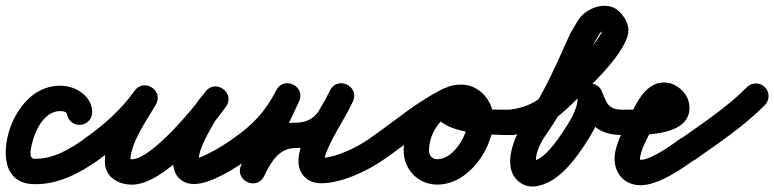

<svg xmlns="http://www.w3.org/2000/svg" viewBox="-49 -605 2746 681"><path d="M233 -162C257.9 -162 278 -182.1 278 -207C278 -263.5 220.2 -299.8 169 -301C89.4 -302.8 33.5 -249.7 -0.2 -182.1C-38.6 -105.5 -56.4 42.6 67 48C155.7 51.8 234 9.4 304 -40.3C324.3 -54.7 329.1 -82.7 314.7 -103C300.3 -123.3 272.3 -128.1 252 -113.7C252 -113.7 252 -113.7 252 -113.7C199.2 -76.3 138.1 -39 71 -42C42.2 -43.2 74.4 -130.2 80.2 -141.9C97.8 -176.9 124 -212 167 -211C173 -210.9 179.6 -209.8 184.7 -206.2C186.3 -205 188.9 -200.3 188.4 -202.8C188.1 -204.2 188 -208.4 188 -207C188 -182.1 208.1 -162 233 -162Z M239.9 -51.5C254 -31 282 -25.8 302.5 -39.9C377.8 -91.7 448.5 -156.2 501.7 -230.9C518.2 -254.1 506.3 -278.6 486.7 -291.1C467.2 -303.5 440 -304 425.9 -279.3C383.8 -205.3 322.9 -118.9 322.9 -31.7C322.9 23.1 370 49.9 419.2 49.9C532.1 49.9 691.5 -140.9 752.7 -226.9C769.6 -250.7 760.7 -275.7 743 -288.9C725.4 -302.2 699 -303.9 680.8 -281C665 -261.2 647.5 -241.4 634.9 -219.3C634.9 -219.3 634.8 -219 634.6 -218.8C634.5 -218.5 634.3 -218.2 634.3 -218.2C603.2 -159.9 565 -98.5 565 -30.3C565 -16.2 567.5 -2.1 573.9 10.5C573.9 10.5 574.1 10.8 574.3 11.1C574.5 11.5 574.6 11.8 574.6 11.8C585.8 32 607.1 47.8 639.4 47.8C697.8 47.8 784.7 -7.9 830.8 -40.1C851.2 -54.4 856.1 -82.5 841.9 -102.8C827.6 -123.2 799.5 -128.1 779.2 -113.9C779.2 -113.9 779.2 -113.9 779.2 -113.9C749.5 -93.1 668.6 -42.2 639.4 -42.2C634.1 -42.2 648.5 -36.8 652.4 -32.1C653.3 -31 654 -29.9 654.8 -28.7C655.3 -27.9 656.4 -25.5 656.1 -26.3C655.4 -28.2 654.3 -30.1 653.4 -31.8C653.4 -31.8 653.5 -31.5 653.7 -31.1C653.9 -30.8 654.1 -30.5 654.1 -30.5C653.7 -31.2 654.8 -29 655 -28.2C655.4 -26.9 655 -30 655 -30.3C655 -80.6 690.4 -132.2 713.7 -175.8C713.7 -175.8 713.5 -175.5 713.4 -175.2C713.2 -175 713.1 -174.7 713.1 -174.7C723.3 -192.6 738.3 -208.8 751.2 -225C769.4 -247.8 759.9 -273.2 741.6 -287C723.3 -300.8 696.2 -302.9 679.3 -279.1C640.6 -224.6 487.5 -40.1 419.2 -40.1C414.7 -40.1 404.8 -44.3 408.7 -40.2C410.9 -38 412.4 -35.1 412.9 -32C412.9 -31.9 412.9 -31.8 412.9 -31.7C412.9 -98.9 470.9 -176.5 504.1 -234.7C518.2 -259.5 507.5 -283.2 489.2 -294.9C470.9 -306.6 444.9 -306.3 428.3 -283.1C381.3 -217 318.1 -159.9 251.5 -114.1C231 -100 225.8 -72 239.9 -51.5Z M829.7 -40.1C829.7 -40.1 829.7 -40.1 829.7 -40.1C911.5 -96.9 965.2 -154.4 1011.1 -244C1024.5 -270.2 1010.5 -293.4 990.1 -303.5C969.7 -313.5 942.7 -310.2 930.2 -283.6C889 -195.4 847.7 -107.2 806.4 -19.1C793.9 7.8 807.6 30.9 827.7 40.5C847.8 50.2 874.4 46.6 887.5 20C911.5 -28.3 938.3 -80 1000 -80C1117 -80 1152.2 -150.7 1201.7 -243.3C1215.4 -268.9 1201.2 -292.1 1180.6 -302.2C1160 -312.4 1133 -309.5 1121 -283.1C1086.1 -206.1 972.4 -66.2 1021.9 10.9C1037.2 34.7 1062.5 45 1090 45C1161.8 45 1255.9 1.1 1314.1 -40.4C1334.4 -54.8 1339.1 -82.9 1324.6 -103.1C1310.2 -123.4 1282.1 -128.1 1261.9 -113.6C1261.9 -113.6 1261.9 -113.6 1261.9 -113.6C1219.6 -83.5 1142.3 -45 1090 -45C1086.9 -45 1097.5 -39.1 1100.2 -32.7C1101.2 -30.2 1101 -38.4 1101.1 -39C1102.1 -44.6 1103.6 -49.9 1105.4 -55.3C1110.6 -71.2 1117.7 -86.5 1125 -101.5C1149.1 -150.5 1180.4 -196.2 1203 -245.9C1215 -272.3 1201.6 -295.1 1181.9 -304.8C1162.2 -314.6 1136 -311.3 1122.3 -285.7C1090 -225.2 1075.4 -170 1000 -170C899.7 -170 847.1 -101.3 806.9 -20C793.7 6.6 807.7 29.8 828.1 39.7C848.5 49.5 875.4 45.9 888 19.1C929.2 -69.1 970.5 -157.2 1011.8 -245.4C1024.2 -272.1 1010.8 -295.1 990.8 -304.9C970.8 -314.7 944.4 -311.2 930.9 -285C891.7 -208.3 848.2 -162.5 778.3 -113.9C757.9 -99.8 752.9 -71.7 767.1 -51.3C781.2 -30.9 809.3 -25.9 829.7 -40.1Z M1251 -51.4C1265.1 -31 1293.2 -25.9 1313.6 -40C1394.9 -96.2 1473.6 -165.8 1562.1 -209C1588.8 -222.1 1592.6 -248.6 1583 -268.8C1573.4 -289 1550.4 -302.8 1523.4 -290.3C1440 -251.6 1382.7 -163.2 1382.7 -71.2C1382.7 -3.7 1434.1 49.7 1502.2 49.7C1613.9 49.7 1701.6 -79.7 1701.6 -182.5C1701.6 -245.6 1652.2 -305 1587 -305C1549.1 -305 1509.3 -292.3 1495.5 -252.9C1495.5 -252.9 1495.6 -252.9 1495.6 -253C1495.6 -253.1 1495.6 -253.1 1495.6 -253.1C1449.5 -124 1700.6 -126.1 1768.9 -126C1793.8 -126 1814 -146.1 1814 -170.9C1814 -195.8 1793.9 -216 1769.1 -216C1769.1 -216 1769.1 -216 1769.1 -216C1711.4 -216.1 1628.9 -212.9 1576.5 -240.3C1575.5 -240.8 1580.1 -222.1 1580.4 -222.9C1580.4 -222.9 1580.4 -222.9 1580.4 -223C1580.4 -223.1 1580.5 -223.1 1580.5 -223.1C1581.6 -226.3 1577.3 -217 1574.7 -214.8C1570.5 -211.4 1583 -215 1587 -215C1601.7 -215 1611.6 -195.5 1611.6 -182.5C1611.6 -130.4 1562.3 -40.3 1502.2 -40.3C1483.7 -40.3 1472.7 -53 1472.7 -71.2C1472.7 -128.3 1509.5 -184.6 1561.3 -208.6C1588.2 -221.1 1591.9 -248 1582.2 -268.4C1572.4 -288.9 1549.3 -302.9 1522.6 -289.9C1429.7 -244.5 1347.5 -172.9 1262.4 -114C1242 -99.9 1236.9 -71.8 1251 -51.4Z M1765 -126.3C1765 -126.3 1765 -126.3 1765 -126.3C1862.7 -137.1 1918.2 -174.6 1988.8 -245.2C2048.6 -304.9 2137.4 -384.7 2172.2 -463.9C2188.7 -501.5 2177 -531.7 2151.4 -560.1C2108.1 -608.3 2027.5 -578.5 1999.1 -529.6C1990.8 -515.3 1982.4 -501 1974.1 -486.6C1974.1 -486.6 1973.6 -485.6 1973.1 -484.7C1972.6 -483.7 1972.1 -482.7 1972.1 -482.7C1925.7 -381.1 1882.2 -275.5 1817.3 -184C1778.9 -129.9 1724.8 -12.7 1793 40.7C1810.2 54.2 1831.6 58.8 1853 55.5C1926.8 43.9 1982.3 -27.8 2021.3 -85.9C2055.6 -136.9 2095.2 -204.5 2088.8 -268.5C2086.2 -293.8 2059.7 -299.9 2036.3 -293.9C2012.9 -287.8 1992.6 -269.6 2002.6 -246.2C2035.6 -169.4 2068.4 -125 2162.5 -126C2187.3 -126.3 2207.3 -146.6 2207 -171.5C2206.7 -196.3 2186.4 -216.3 2161.5 -216C2161.5 -216 2161.5 -216 2161.5 -216C2106 -215.4 2103.2 -240.2 2085.4 -281.8C2075.3 -305.1 2052.5 -312.2 2032.9 -307.1C2013.2 -302.1 1996.7 -284.8 1999.2 -259.5C2003.1 -220.4 1967.2 -166.7 1946.7 -136.1C1924.4 -103 1882.1 -40.2 1839 -33.5C1834.6 -32.8 1848.1 -31 1851.1 -27.7C1852.7 -25.9 1851.5 -43.6 1852.4 -48.5C1857.5 -78.5 1873.3 -107.4 1890.7 -132C1959 -228.2 2005.1 -338.4 2053.9 -445.3C2053.9 -445.3 2053.4 -444.3 2052.9 -443.3C2052.4 -442.3 2051.9 -441.4 2051.9 -441.4C2060.2 -455.7 2068.6 -470 2076.9 -484.4C2079.1 -488.1 2082.1 -492 2086.5 -493.2C2087.9 -493.6 2089.4 -493.7 2090.8 -493.7C2091.6 -493.6 2093.8 -493 2093.1 -493.3C2089.4 -495 2080.5 -504.4 2084.6 -499.9C2092.9 -490.6 2088.9 -490.1 2090 -500C2090 -500.9 2090.3 -501.2 2089.8 -500.1C2062.4 -437.8 1972.5 -356.1 1925.2 -308.8C1868.9 -252.5 1830.8 -224.1 1755 -215.7C1730.3 -213 1712.5 -190.7 1715.3 -166C1718 -141.3 1740.3 -123.5 1765 -126.3Z M2152 -126C2152 -126 2152 -126 2152 -126C2222.1 -126 2396.5 -118.1 2396.5 -222.5C2396.5 -257.8 2375.5 -286.7 2345 -302.8C2333.1 -309.1 2319.9 -312.6 2306.4 -312.6C2251.1 -312.6 2216.7 -258.4 2196.1 -213.9C2174 -165.9 2142.5 -116.1 2132.8 -64.3C2132.8 -64.3 2132.7 -64 2132.7 -63.7C2132.6 -63.5 2132.6 -63.2 2132.6 -63.2C2131.4 -56.2 2130.8 -49.4 2130.8 -42.3C2130.8 12.3 2167.3 51.9 2223.3 51.9C2286.1 51.9 2368 -5.2 2417.2 -40.4C2437.4 -54.9 2442.1 -83 2427.6 -103.2C2413.1 -123.4 2385 -128.1 2364.8 -113.6C2334.7 -92 2261.3 -38.1 2223.3 -38.1C2221.1 -38.1 2220.8 -40.6 2220.8 -42.3C2220.8 -44.6 2221.1 -46.6 2221.4 -48.8C2221.4 -48.8 2221.4 -48.5 2221.3 -48.3C2221.3 -48 2221.2 -47.7 2221.2 -47.7C2229.3 -90.9 2259.1 -135.6 2277.9 -176.1C2282.9 -187.2 2304.6 -222.6 2306.4 -222.6C2306.7 -222.6 2305.1 -222.6 2303.6 -223C2303.6 -223 2302.9 -223.3 2303 -223.2C2303.8 -222.8 2307.5 -219.6 2307 -220.7C2306.7 -221.3 2306.5 -223.2 2306.5 -222.5C2306.7 -223.8 2306.8 -225 2307 -226.2C2307.8 -229.2 2308.4 -230.1 2310.1 -232.4C2311.2 -233.9 2308.6 -231.4 2305.3 -230C2301.1 -228.2 2297 -226.9 2292.5 -225.7C2279.3 -222.2 2265.6 -220.5 2252 -219.1C2239.6 -217.9 2227.2 -217.3 2214.8 -216.8C2193.9 -216 2172.9 -216 2152 -216C2127.1 -216 2107 -195.9 2107 -171C2107 -146.1 2127.1 -126 2152 -126Z M2354.3 -49.6C2368.7 -29.3 2396.8 -24.6 2417.1 -39C2501.4 -98.9 2591.3 -158.5 2664.1 -232.4C2681.5 -250.2 2681.3 -278.7 2663.6 -296.1C2645.8 -313.5 2617.3 -313.3 2599.9 -295.6C2599.9 -295.6 2599.9 -295.6 2599.9 -295.6C2531 -225.5 2444.9 -169.2 2364.9 -112.3C2344.7 -97.9 2339.9 -69.9 2354.3 -49.6Z"/></svg>

Font: FRB American Cursive Guidelines Black
Style: Bold Italic
Weight: 900
Italic angle: -25°
Version: Version 2.0;Modular Font Editor K font №1